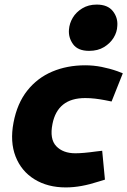

<svg xmlns="http://www.w3.org/2000/svg" viewBox="-20 -810 556 838"><path d="M267 8Q188 8 130.5 -27.5Q73 -63 48 -127Q23 -191 39 -275Q55 -359 99 -414.5Q143 -470 208 -497.5Q273 -525 352 -525Q388 -525 423.5 -518Q459 -511 493 -499L516 -490L467 -367L437 -373Q416 -377 395 -379.5Q374 -382 352 -382Q291 -382 255.5 -353.5Q220 -325 209 -269Q196 -203 225.5 -172Q255 -141 309 -141Q343 -141 400 -149L426 -152L438 -26L412 -18Q372 -5 336.5 1.5Q301 8 267 8ZM369 -588Q320 -588 299 -617Q278 -646 281 -681Q283 -708 297.5 -732.5Q312 -757 339 -773.5Q366 -790 402 -790Q450 -790 472.5 -761.5Q495 -733 492 -697Q491 -670 476 -645.5Q461 -621 434 -604.5Q407 -588 369 -588Z"/></svg>

Font: REM
Style: Bold Italic
Weight: 700
Italic angle: -11°
Designer: Octavio Pardo
Foundry: Ashler Design
Version: Version 1.005;gftools[0.9.28]